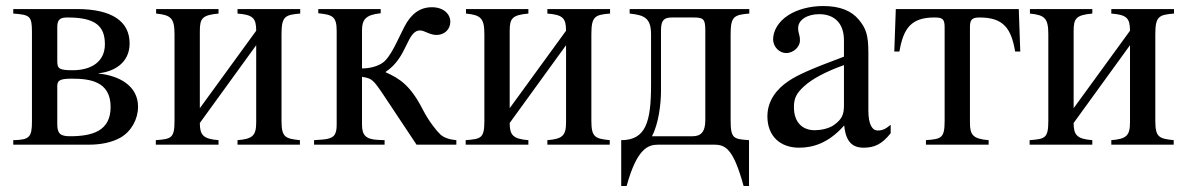

<svg xmlns="http://www.w3.org/2000/svg" viewBox="-20 -480 3938 637"><path d="M307 -237C358 -242 410 -271 410 -336C410 -408 353 -450 235 -450H24V-435C79 -431 86 -427 86 -374V-77C86 -25 78 -16 24 -15V0H275C316 0 352 -8 379 -23C416 -44 438 -85 438 -126C438 -195 376 -229 307 -236ZM170 -391C170 -419 184 -422 205 -422C301 -422 328 -390 328 -333C328 -276 284 -247 221 -247C176 -247 170 -252 170 -278ZM170 -193C170 -212 176 -219 218 -219C277 -219 347 -211 347 -125C347 -45 286 -28 212 -28C180 -28 170 -37 170 -68Z M976 -450H768V-435C819 -431 830 -420 830 -378L643 -121V-377C643 -419 651 -430 705 -435V-450H498V-435C547 -430 559 -420 559 -366V-79C559 -21 548 -19 497 -15V0H705V-15C654 -19 643 -32 643 -72L830 -330V-74C830 -30 818 -19 768 -15V0H975V-15C926 -20 914 -25 914 -79V-366C914 -425 925 -431 976 -435Z M1494 0V-15C1471 -17 1453 -23 1441 -34C1429 -45 1403 -77 1383 -116C1342 -196 1307 -219 1260 -240V-242C1333 -290 1329 -379 1374 -379C1388 -379 1406 -364 1428 -364C1454 -364 1474 -382 1474 -408C1474 -433 1452 -456 1413 -456C1373 -456 1344 -434 1322 -392C1299 -348 1276 -288 1247 -270C1229 -259 1206 -253 1181 -253V-379C1181 -415 1193 -431 1243 -436V-450H1036V-436C1083 -431 1097 -426 1097 -377V-67C1097 -33 1089 -20 1050 -17L1022 -15V0H1256V-15L1233 -16C1193 -18 1181 -32 1181 -67V-225C1214 -220 1218 -216 1253 -164L1362 0Z M2004 -450H1796V-435C1847 -431 1858 -420 1858 -378L1671 -121V-377C1671 -419 1679 -430 1733 -435V-450H1526V-435C1575 -430 1587 -420 1587 -366V-79C1587 -21 1576 -19 1525 -15V0H1733V-15C1682 -19 1671 -32 1671 -72L1858 -330V-74C1858 -30 1846 -19 1796 -15V0H2003V-15C1954 -20 1942 -25 1942 -79V-366C1942 -425 1953 -431 2004 -435Z M2466 -450H2069V-435C2118 -430 2140 -420 2140 -366V-199C2140 -76 2123 -15 2041 -15V137H2059C2093 13 2130 0 2163 0H2349C2387 0 2413 13 2447 137H2465V-15C2414 -19 2404 -19 2404 -82V-366C2404 -425 2415 -431 2466 -435ZM2320 -81C2320 -41 2304 -28 2278 -28H2143C2165 -69 2173 -135 2173 -179V-380C2173 -415 2185 -422 2210 -422H2280C2314 -422 2320 -417 2320 -379Z M2935 -66C2918 -52 2908 -47 2892 -47C2874 -47 2861 -67 2861 -113V-304C2861 -365 2853 -386 2829 -415C2805 -444 2767 -460 2711 -460C2666 -460 2624 -448 2596 -430C2561 -408 2545 -376 2545 -350C2545 -323 2567 -304 2588 -304C2614 -304 2634 -326 2634 -345C2634 -366 2628 -369 2628 -387C2628 -414 2658 -433 2698 -433C2743 -433 2780 -408 2780 -346V-292C2667 -250 2626 -231 2596 -211C2557 -185 2526 -146 2526 -94C2526 -28 2569 10 2631 10C2674 10 2727 -3 2780 -63H2781C2786 -10 2808 10 2845 10C2879 10 2905 0 2935 -38ZM2780 -130C2780 -101 2774 -84 2745 -64C2728 -53 2703 -48 2683 -48C2644 -48 2614 -72 2614 -125C2614 -156 2624 -172 2648 -194C2673 -217 2718 -242 2780 -264Z M3365 -309 3360 -450H2952L2947 -309H2964C2977 -385 3002 -422 3080 -422C3106 -422 3114 -418 3114 -390V-79C3114 -21 3103 -19 3052 -15V0H3260V-15C3209 -19 3198 -32 3198 -72V-390C3198 -414 3204 -422 3230 -422C3310 -422 3335 -385 3348 -309Z M3875 -450H3667V-435C3718 -431 3729 -420 3729 -378L3542 -121V-377C3542 -419 3550 -430 3604 -435V-450H3397V-435C3446 -430 3458 -420 3458 -366V-79C3458 -21 3447 -19 3396 -15V0H3604V-15C3553 -19 3542 -32 3542 -72L3729 -330V-74C3729 -30 3717 -19 3667 -15V0H3874V-15C3825 -20 3813 -25 3813 -79V-366C3813 -425 3824 -431 3875 -435Z"/></svg>

Font: STIX Math
Style: Regular
Weight: 400
Designer: MicroPress Inc., with final additions and corrections provided by Coen Hoffman, Elsevier (retired)
Version: Version 1.1.0